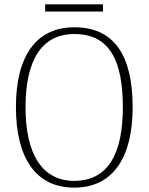

<svg xmlns="http://www.w3.org/2000/svg" viewBox="-20 -850 682 880"><path d="M187 -797H452V-830H187ZM320 10C501 10 588 -133 588 -358C588 -594 505 -725 321 -725C144 -725 53 -591 53 -359C53 -131 141 10 320 10ZM320 -21C170 -21 97 -149 97 -358C97 -570 168 -694 321 -694C484 -694 543 -570 543 -358C543 -148 477 -21 320 -21Z"/></svg>

Font: Noto Serif Bengali SemiCondensed ExtraLight
Style: Regular
Weight: 200
Width: 4
Designer: Juan Bruce, Universal Thirst, Indian Type Foundry and the Monotype Design Team.
Foundry: Monotype Imaging Inc.
Version: Version 2.003